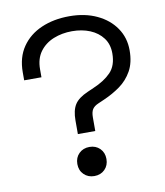

<svg xmlns="http://www.w3.org/2000/svg" viewBox="-82 -782 744 864"><g transform="rotate(-10 290.0 -350.0)"><path d="M318.5 -185H239V-247.2Q239 -293 255.4 -319.2Q271.8 -345.5 315.5 -364.5L343.8 -377Q395.5 -398.8 425.1 -429.5Q454.8 -460.2 454.8 -516Q454.8 -557.8 433.1 -586.5Q411.5 -615.2 375 -630.4Q338.5 -645.5 293 -645.5Q247.2 -645.5 208.2 -629.8Q169.2 -614 145.6 -582.1Q122 -550.2 122 -501.5V-465.2H43V-501.8Q43 -570 75.5 -617.4Q108 -664.8 164.5 -689.4Q221 -714 293 -714Q364 -714 418.4 -688.4Q472.8 -662.8 503.2 -618.2Q533.8 -573.8 533.8 -516Q533.8 -459.8 512.5 -422Q491.2 -384.2 457 -359.6Q422.8 -335 381.8 -317.2L353.5 -304.8Q334.8 -296.8 326.6 -284.1Q318.5 -271.5 318.5 -246.5ZM279.8 14Q251 14 232.1 -4.6Q213.2 -23.2 213.2 -52.5Q213.2 -81.8 232.1 -100.4Q251 -119 279.8 -119Q308.8 -119 327.5 -100.4Q346.2 -81.8 346.2 -52.5Q346.2 -23.2 327.5 -4.6Q308.8 14 279.8 14Z"/></g></svg>

Font: Space Grotesk Variable Light
Style: Regular
Weight: 300
Designer: Florian Karsten
Foundry: Florian Karsten
Version: Version 2.000